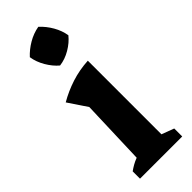

<svg xmlns="http://www.w3.org/2000/svg" viewBox="-252 -790 817 817"><g transform="rotate(-45 156.0 -381.5)"><path d="M40 0V-44Q51 -52 64 -59.5Q77 -67 93 -73L103 -368L46 -453Q89 -478 137 -493.5Q185 -509 238 -512V-69L294 -48V0ZM191 -763Q216 -740 233.5 -709.5Q251 -679 256 -647Q236 -622 204.5 -603.5Q173 -585 140 -581Q116 -601 97.5 -632.5Q79 -664 74 -697Q96 -721 126.5 -739Q157 -757 191 -763Z"/></g></svg>

Font: Piazzolla Thin ExtraBold
Style: Regular
Weight: 800
Version: Version 2.005